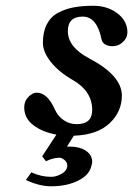

<svg xmlns="http://www.w3.org/2000/svg" viewBox="-20 -464 467 673"><path d="M188 88.9Q167 88.9 141.1 101.1L127.9 84L177.7 7.8Q128.4 -1 96.7 -25.4Q64.9 -49.8 64.9 -87.9Q64.9 -109.9 79.6 -124.5Q94.2 -139.2 108.4 -139.2Q146 -139.2 171.9 -81.1Q183.1 -56.2 203.6 -42.5Q224.1 -28.8 248.5 -28.8Q303.2 -28.8 303.2 -78.1Q303.2 -144.5 235.8 -183.1Q186.5 -211.4 158.4 -246.6Q130.4 -281.7 130.4 -314Q130.4 -352.1 144 -378.7Q157.7 -405.3 183.1 -418.9Q208.5 -432.6 238.3 -438.2Q268.1 -443.8 307.1 -443.8Q354 -443.8 388.2 -419.7Q422.4 -395.5 426.3 -358.9Q428.7 -336.9 416 -322.3Q403.3 -307.6 389.2 -304.2Q371.1 -299.3 355 -305.2Q338.9 -311 335.9 -326.2Q319.8 -405.8 270 -405.8Q217.8 -405.8 217.8 -355Q217.8 -298.8 292 -259.8Q407.2 -199.2 407.2 -128.9Q407.2 -72.8 364.3 -32Q321.3 8.8 238.8 11.7L214.8 49.8H223.1Q259.3 49.8 281.2 64.5Q303.2 79.1 303.2 104Q303.2 108.9 300.8 115.2Q294.9 148.4 254.9 168.7Q214.8 189 159.2 189Q118.2 189 70.8 167L89.8 140.1Q125 156.2 160.2 155.8Q176.3 155.8 194.6 146Q212.9 136.2 215.8 120.1V116.2Q215.8 105 206.3 96.9Q196.8 88.9 188 88.9Z"/></svg>

Font: Linux Libertine O
Style: Semibold Italic
Weight: 600
Italic angle: -11.5°
Designer: Philipp H. Poll
Foundry: Philipp H. Poll
Version: Version 5.1.2